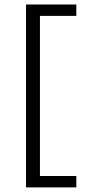

<svg xmlns="http://www.w3.org/2000/svg" viewBox="-20 -694 387 834"><path d="M93 120V-674.5H311.5V-625H153.5V70.5H311.5V120Z"/></svg>

Font: Anek Gujarati SemiExpanded Light
Style: Regular
Weight: 300
Width: 6
Designer: Mrunmayee Ghaisas (Gujarati), Yesha Goshar (Latin)
Foundry: Ek Type
Version: Version 1.003